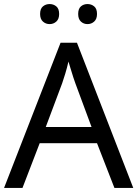

<svg xmlns="http://www.w3.org/2000/svg" viewBox="-20 -928 679 948"><path d="M545 0 459 -221H176L91 0H0L279 -717H360L638 0ZM352 -517Q349 -525 342 -546Q335 -567 328.5 -589.5Q322 -612 318 -624Q311 -593 302 -563.5Q293 -534 287 -517L206 -301H432ZM178 -859Q178 -885 192 -896.5Q206 -908 225 -908Q244 -908 258 -896.5Q272 -885 272 -859Q272 -834 258 -821.5Q244 -809 225 -809Q206 -809 192 -821.5Q178 -834 178 -859ZM366 -859Q366 -885 379.5 -896.5Q393 -908 412 -908Q431 -908 445 -896.5Q459 -885 459 -859Q459 -834 445 -821.5Q431 -809 412 -809Q393 -809 379.5 -821.5Q366 -834 366 -859Z"/></svg>

Font: Noto Sans Nabataean
Style: Regular
Weight: 400
Designer: Monotype Design Team
Foundry: Monotype Imaging Inc.
Version: Version 2.001; ttfautohint (v1.8.4.7-5d5b)